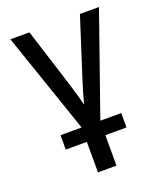

<svg xmlns="http://www.w3.org/2000/svg" viewBox="-143 -632 816 965"><g transform="rotate(-20 265.0 -149.5)"><path d="M100 77H213V240H312V77H425V0H313L502 -539H400L300 -227C285 -182 271 -133 265 -107H263C257 -133 245 -175 229 -227L130 -539H28L213 0H100Z"/></g></svg>

Font: Noto Sans Mono Condensed Medium
Style: Regular
Weight: 500
Width: 3
Designer: Monotype Design Team
Foundry: Monotype Imaging Inc.
Version: Version 2.014